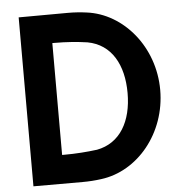

<svg xmlns="http://www.w3.org/2000/svg" viewBox="-55 -866 856 908"><g transform="rotate(-5 373.0 -411.5)"><path d="M67 -10H300C331 -10 360 -12 389 -16C564 -38 704 -207 704 -412C704 -616 563 -785 389 -807C360 -811 331 -813 301 -813L67 -812ZM215 -146V-677H225C282 -677 333 -673 381 -666C494 -645 549 -545 549 -411C549 -277 493 -177 381 -156H380C333 -150 281 -146 225 -146Z"/></g></svg>

Font: Rabbid Highway Sign IV
Style: Obl
Weight: 400
Foundry: Cannot Into Space Fonts
Version: Version 0.277